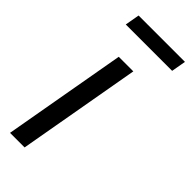

<svg xmlns="http://www.w3.org/2000/svg" viewBox="-230 -736 773 773"><g transform="rotate(45 156.5 -350.0)"><path d="M17 0 110 -526H193L100 0ZM38 -638 49 -700H313L302 -638Z"/></g></svg>

Font: Archivo SemiCondensed
Style: Italic
Weight: 400
Width: 4
Italic angle: -10°
Designer: Hector Gatti
Foundry: Omnibus-Type
Version: Version 2.001